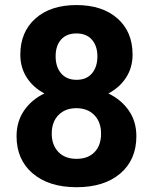

<svg xmlns="http://www.w3.org/2000/svg" viewBox="-20 -741 614 770"><path d="M511.7 -522Q511.7 -470.2 485.8 -430.2Q460 -390.1 414.6 -366.2Q466.3 -341.3 496.6 -297.6Q526.9 -253.9 526.9 -194.8Q526.9 -100.1 462.4 -45.2Q397.9 9.8 287.1 9.8Q176.3 9.8 111.3 -45.4Q46.4 -100.6 46.4 -194.8Q46.4 -253.9 76.7 -297.9Q106.9 -341.8 158.2 -366.2Q112.8 -390.1 87.2 -430.2Q61.5 -470.2 61.5 -522Q61.5 -612.8 122.1 -666.7Q182.6 -720.7 286.6 -720.7Q390.1 -720.7 450.9 -667.2Q511.7 -613.8 511.7 -522ZM385.3 -205.1Q385.3 -251.5 358.4 -279.3Q331.5 -307.1 286.1 -307.1Q241.2 -307.1 214.4 -279.5Q187.5 -252 187.5 -205.1Q187.5 -159.7 213.9 -131.8Q240.2 -104 287.1 -104Q333 -104 359.1 -130.9Q385.3 -157.7 385.3 -205.1ZM370.6 -515.1Q370.6 -556.6 348.6 -581.8Q326.7 -606.9 286.6 -606.9Q247.1 -606.9 225.1 -582.5Q203.1 -558.1 203.1 -515.1Q203.1 -472.7 225.1 -446.8Q247.1 -420.9 287.1 -420.9Q327.1 -420.9 348.9 -446.8Q370.6 -472.7 370.6 -515.1Z"/></svg>

Font: RobotoDraft
Style: Bold
Weight: 700
Version: Version 2.001150; 2014